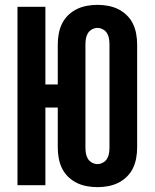

<svg xmlns="http://www.w3.org/2000/svg" viewBox="-20 -763 640 791"><path d="M382 8Q360 8 338 4Q316 0 296.5 -9.5Q277 -19 261 -34.5Q245 -50 235.5 -69.5Q226 -89 222 -111Q218 -133 218 -155V-320H167V0H52V-735H167V-415H218V-580Q218 -602 222 -624Q226 -646 235.5 -665.5Q245 -685 261 -700.5Q277 -716 296.5 -725.5Q316 -735 338 -739Q360 -743 382 -743Q403 -743 425 -739Q447 -735 466.5 -725.5Q486 -716 502 -700.5Q518 -685 527.5 -665.5Q537 -646 541 -624Q545 -602 545 -580V-155Q545 -133 541 -111Q537 -89 527.5 -69.5Q518 -50 502 -34.5Q486 -19 466.5 -9.5Q447 0 425 4Q403 8 382 8ZM382 -87Q393 -87 404 -93Q415 -99 421 -109Q427 -119 429 -131Q431 -143 431 -155V-580Q431 -592 429 -604Q427 -616 421 -626Q415 -636 404 -642Q393 -648 382 -648Q370 -648 359 -642Q348 -636 342 -626Q336 -616 334 -604Q332 -592 332 -580V-155Q332 -143 334 -131Q336 -119 342 -109Q348 -99 359 -93Q370 -87 382 -87Z"/></svg>

Font: Iosevka Extrabold Extended
Style: Regular
Weight: 800
Width: 7
Monospace: yes
Designer: Belleve Invis
Foundry: Belleve Invis
Version: Version 32.5.0; ttfautohint (v1.8.4)